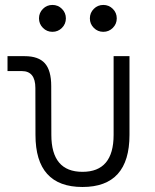

<svg xmlns="http://www.w3.org/2000/svg" viewBox="-20 -744 626 774"><path d="M312.5 9.8Q123 9.8 123 -200.2L122.6 -389.2Q122.6 -457.5 67.9 -457.5H10.3V-517.6H79.6Q135.3 -517.6 160.9 -488.8Q186.5 -460 186.5 -397L187 -200.2Q187 -51.3 312.5 -51.3Q438 -51.3 438 -200.2V-517.6H502V-200.2Q502 9.8 312.5 9.8ZM396.5 -615.7Q374 -615.7 358.2 -631.6Q342.3 -647.5 342.3 -669.9Q342.3 -692.4 358.2 -708.3Q374 -724.1 396.5 -724.1Q418.9 -724.1 434.8 -708.3Q450.7 -692.4 450.7 -669.9Q450.7 -647.5 434.8 -631.6Q418.9 -615.7 396.5 -615.7ZM191.4 -615.7Q168.9 -615.7 153.1 -631.6Q137.2 -647.5 137.2 -669.9Q137.2 -692.4 153.1 -708.3Q168.9 -724.1 191.4 -724.1Q213.9 -724.1 229.7 -708.3Q245.6 -692.4 245.6 -669.9Q245.6 -647.5 229.7 -631.6Q213.9 -615.7 191.4 -615.7Z"/></svg>

Font: Caskaydia Cove Light
Style: Regular
Weight: 300
Monospace: yes
Designer: Aaron Bell
Foundry: Saja Typeworks
Version: Version 4.300; ttfautohint (v1.8.3)